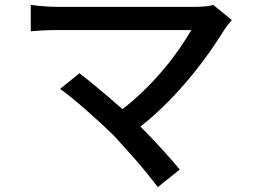

<svg xmlns="http://www.w3.org/2000/svg" viewBox="-20 -714 1040 786"><path d="M716 -20C676 -68 614 -137 555 -196C708 -316 830 -480 902 -598C909 -608 918 -619 929 -632L853 -694C836 -688 809 -686 777 -686H211C177 -686 133 -690 106 -694V-586C127 -588 171 -591 211 -591H763C714 -504 613 -368 481 -267C480 -269 478 -270 477 -271L468 -279C405 -334 340 -388 305 -414L226 -350C282 -311 386 -218 446 -159C467 -136 490 -111 513 -85L520 -77C562 -30 601 19 626 52L716 -20Z"/></svg>

Font: Glow Sans SC Normal Medium
Style: Regular
Weight: 600
Designer: Ryoko NISHIZUKA (kana, bopomofo & ideographs); Paul D. Hunt (Latin, Greek & Cyrillic); Sandoll Communications, Soo-young
Version: Version 0.93